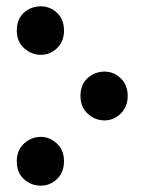

<svg xmlns="http://www.w3.org/2000/svg" viewBox="-20 -573 464 606"><path d="M33 -476Q33 -513 55.5 -533Q78 -553 109 -553Q138 -553 160 -532.5Q182 -512 182 -476Q182 -442 160 -421Q138 -400 109 -400Q79 -400 56 -421Q33 -442 33 -476ZM234 -270Q234 -307 257 -327Q280 -347 310 -347Q339 -347 361 -326Q383 -305 383 -270Q383 -236 361 -214.5Q339 -193 310 -193Q280 -193 257 -214Q234 -235 234 -270ZM33 -64Q33 -99 56 -120Q79 -141 109 -141Q137 -141 159.5 -120Q182 -99 182 -64Q182 -29 160 -8Q138 13 109 13Q78 13 55.5 -7.5Q33 -28 33 -64Z"/></svg>

Font: Noto Sans Georgian Bold Cond
Style: Regular
Weight: 700
Width: 3
Designer: Monotype Design team
Foundry: Monotype Imaging Inc.
Version: Version 1.000